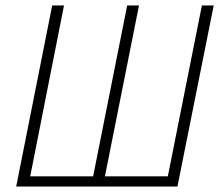

<svg xmlns="http://www.w3.org/2000/svg" viewBox="-20 -679 814 699"><path d="M39 0 170 -659H213L90 -37H319L443 -659H486L362 -37H591L715 -659H758L626 0Z"/></svg>

Font: Source Sans 3 Light
Style: Italic
Weight: 300
Italic angle: -11°
Designer: Paul D. Hunt
Foundry: Adobe
Version: Version 3.046;hotconv 1.0.118;makeotfexe 2.5.65603